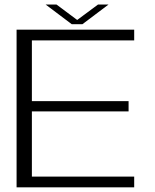

<svg xmlns="http://www.w3.org/2000/svg" viewBox="-20 -802 664 822"><path d="M51 0H554.5V-46H116.5V-325H530.5V-369H116.5V-629H554.5V-675H51ZM287 -698.5H333L444.5 -782.5H399.5L310.5 -716.5L222 -782.5H175.5Z"/></svg>

Font: Anybody SemiExpanded Light
Style: Regular
Weight: 300
Width: 6
Version: Version 1.113;gftools[0.9.25]